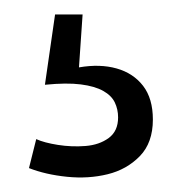

<svg xmlns="http://www.w3.org/2000/svg" viewBox="-20 -39 251 265"><path d="M20 193 30 153Q41 158 60 161Q79 164 98 162.5Q117 161 130 151.5Q143 142 143 123Q143 112 138.5 102.5Q134 93 122.5 86.5Q111 80 91.5 77.5Q72 75 42 78L56 -19H94L89 54Q118 49 141 55.5Q164 62 177.5 79.5Q191 97 191 126Q191 158 173 176.5Q155 195 128.5 201.5Q102 208 72.5 205Q43 202 20 193Z"/></svg>

Font: Bricolage Grotesque 24pt Condensed ExtraLight
Style: Regular
Weight: 250
Width: 3
Designer: Mathieu Triay
Foundry: Atelier Triay
Version: Version 1.001;gftools[0.9.33.dev8+g029e19f]